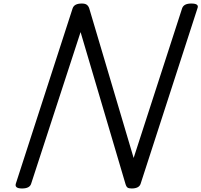

<svg xmlns="http://www.w3.org/2000/svg" viewBox="-20 -1055 1142 1089"><path d="M105 14Q61 14 70 -14L392 -1008Q397 -1022 410 -1028.5Q423 -1035 444 -1035Q462 -1035 471.5 -1028.5Q481 -1022 486 -1008L738 -159L1013 -1008Q1018 -1022 1031 -1028.5Q1044 -1035 1065 -1035Q1111 -1035 1100 -1008L778 -14Q774 0 761 7Q748 14 727 14Q711 14 703.5 9Q696 4 691 -14L437 -873L157 -14Q153 0 140 7Q127 14 105 14Z"/></svg>

Font: Playwrite CO
Style: Regular
Weight: 400
Designer: Veronika Burian, José Scaglione
Foundry: TypeTogether
Version: Version 1.000